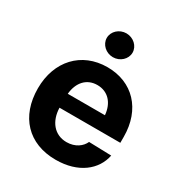

<svg xmlns="http://www.w3.org/2000/svg" viewBox="-180 -884 957 1020"><g transform="rotate(30 298.5 -374.0)"><path d="M309 11C448 11 535 -61 554 -156L416 -160C402 -128 366 -99 312 -99C237 -99 191 -158 189 -239H562V-275C562 -445 457 -553 303 -553C144 -553 38 -438 38 -271C38 -99 141 11 309 11ZM190 -325C197 -398 239 -444 304 -444C369 -444 412 -397 418 -325ZM221 -686C221 -646 257 -613 300 -613C343 -613 379 -646 379 -686C379 -726 343 -759 300 -759C257 -759 221 -726 221 -686Z"/></g></svg>

Font: Wafeq
Style: Bold
Weight: 700
Designer: Rasmus Andersson & Azza Alameddine
Foundry: Google & TypeTogether
Version: Version 3.000;FEAKit 1.0